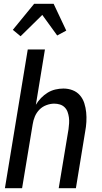

<svg xmlns="http://www.w3.org/2000/svg" viewBox="-20 -997 540 1017"><path d="M89 -805 48 -839 161 -977H264L331 -835L283 -809L204 -918ZM6 0 127 -735H218L170 -442Q181 -461 197.5 -478Q214 -495 233 -506.5Q252 -518 273.5 -523Q295 -528 316 -528Q342 -528 365 -519Q388 -510 403.5 -492Q419 -474 426.5 -450.5Q434 -427 436.5 -402Q439 -377 437.5 -351Q436 -325 431 -299L382 0H291L343 -313Q345 -328 346 -344Q347 -360 345 -375Q343 -390 338 -404Q333 -418 322.5 -428.5Q312 -439 297.5 -443.5Q283 -448 267 -448Q247 -448 225.5 -440Q204 -432 188.5 -416Q173 -400 164.5 -379.5Q156 -359 153 -338L97 0Z"/></svg>

Font: Iosevka SS18 Medium
Style: Italic
Weight: 500
Italic angle: -9°
Monospace: yes
Designer: Belleve Invis
Foundry: Belleve Invis
Version: Version 25.1.1; ttfautohint (v1.8.4)